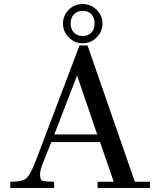

<svg xmlns="http://www.w3.org/2000/svg" viewBox="-20 -934 788 954"><path d="M460 -885.5Q489 -857 489 -817Q489 -777 460 -748Q431 -719 391 -719Q351 -719 322 -748Q293 -777 293 -817Q293 -857 321.5 -885.5Q350 -914 390.5 -914Q431 -914 460 -885.5ZM725 -31V0H465V-31H545L477 -228H235L199 -138Q179 -90 179 -69.5Q179 -49 185 -40Q191 -31 249 -31V0H31V-31Q83 -30 106 -44.5Q129 -59 159 -138L375 -708H415L650 -31ZM391 -755Q418 -755 434 -772Q450 -789 450 -817.5Q450 -846 434.5 -863Q419 -880 391.5 -880Q364 -880 347.5 -863Q331 -846 331 -817.5Q331 -789 347.5 -772Q364 -755 391 -755ZM250 -266H463L363 -559Z"/></svg>

Font: GFS Didot
Style: Regular
Weight: 400
Designer: Takis Katsoulidis and George D. Matthiopoulos
Foundry: Takis Katsoulidis and George D. Matthiopoulos
Version: Version 1.0